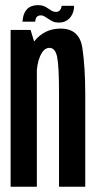

<svg xmlns="http://www.w3.org/2000/svg" viewBox="-20 -712 368 732"><path d="M20.5 0H120.5V-520L96.5 -598H20.5ZM205 0H305V-352.5Q305 -455.5 294 -529.2Q283 -603 211 -603Q149 -603 110.2 -554Q71.5 -505 71.5 -436.5L119.5 -421.5Q119.5 -467.5 133.2 -498.5Q147 -529.5 168.5 -529.5Q191 -529.5 198 -494.2Q205 -459 205 -359.5ZM202.5 -626Q217.5 -626 227.5 -630.2Q237.5 -634.5 244.2 -641.5Q251 -648.5 255 -656.5Q259 -664.5 261 -673.8Q263 -683 262 -690H215Q214.5 -685.5 212.5 -679.8Q210.5 -674 205.5 -670.2Q200.5 -666.5 193.5 -666.5Q185.5 -666.5 178.5 -670.2Q171.5 -674 163.8 -679.5Q156 -685 147 -688.8Q138 -692.5 126 -692.5Q112 -692.5 101.5 -688.8Q91 -685 84.2 -678.2Q77.5 -671.5 73.5 -663Q69.5 -654.5 68 -646Q66.5 -637.5 65.5 -629.5H114Q114.5 -634.5 116.2 -640.5Q118 -646.5 123 -650Q128 -653.5 136 -653.5Q143 -653.5 150 -649.2Q157 -645 164.8 -639.8Q172.5 -634.5 181.5 -630.2Q190.5 -626 202.5 -626Z"/></svg>

Font: Anybody ExtraCondensed Medium
Style: Regular
Weight: 500
Width: 2
Version: Version 1.113;gftools[0.9.25]